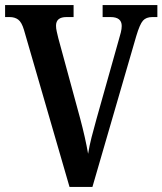

<svg xmlns="http://www.w3.org/2000/svg" viewBox="-20 -734 638 754"><path d="M74 -617Q65 -647 51.5 -657Q38 -667 18 -667H0V-714H269V-667H241Q200 -667 200 -633Q200 -622 203 -609.5Q206 -597 209 -584L295 -268Q315 -193 326 -130Q331 -161 339.5 -194.5Q348 -228 359 -267L446 -576Q451 -592 454.5 -606.5Q458 -621 458 -632Q458 -667 414 -667H383V-714H598V-667H578Q554 -667 541.5 -653Q529 -639 515 -592L343 0H253Z"/></svg>

Font: Noto Serif Myanmar Cond SemBd
Style: Regular
Weight: 600
Width: 3
Designer: Ben Mitchell and the Monotype Design Team
Foundry: Monotype Imaging Inc.
Version: Version 2.106; ttfautohint (v1.8.4.7-5d5b)